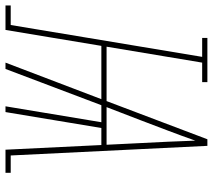

<svg xmlns="http://www.w3.org/2000/svg" viewBox="-117 -717 775 699"><g transform="rotate(90 270.5 -367.5)"><path d="M-59 0V-19H12L128 -716H59V-735H220V-716H149L91 -368H289L428 -735H452L487 -19H550V0H466L449 -349H387L329 0H308L366 -349H304L172 0H149L282 -349H88L30 0ZM311 -368H448L442 -490Q439 -540 437 -590.5Q435 -641 433 -691Q415 -640 396 -590Q377 -540 358 -490Z"/></g></svg>

Font: Iosevka Slab ThExObl
Style: Regular
Weight: 100
Width: 7
Italic angle: -9°
Monospace: yes
Designer: Belleve Invis
Foundry: Belleve Invis
Version: Version 11.1.1; ttfautohint (v1.8.3)